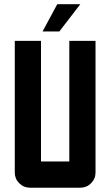

<svg xmlns="http://www.w3.org/2000/svg" viewBox="-20 -874 514 894"><path d="M354 -854.5 256.3 -727.5H178.2L246.6 -854.5ZM170.9 -683.6V-122.1H302.7V-683.6H424.8V-70.8Q424.8 -41.5 404.1 -20.8Q383.3 0 354 0H119.6Q90.3 0 69.6 -20.8Q48.8 -41.5 48.8 -70.8V-683.6Z"/></svg>

Font: California Gothic
Style: Regular
Weight: 400
Version: Version 2.2;